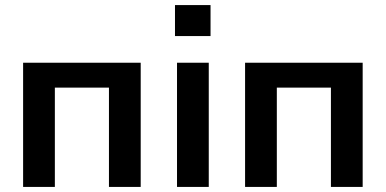

<svg xmlns="http://www.w3.org/2000/svg" viewBox="-20 -736 1519 756"><path d="M71 0V-489H534V0H409V-391H196V0Z M669 -594V-716H809V-594ZM677 0V-489H802V0Z M945 0V-489H1408V0H1283V-391H1070V0Z"/></svg>

Font: NunitoSans3
Style: Bold
Weight: 700
Designer: Vernon Adams
Foundry: Vernon Adams
Version: Version 3.101;gftools[0.9.27]